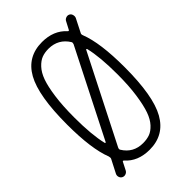

<svg xmlns="http://www.w3.org/2000/svg" viewBox="-222 -837 945 945"><g transform="rotate(-45 250.0 -365.0)"><path d="M99.6 -365.2Q99.6 -244.1 117.2 -170.9Q117.2 -168.9 119.6 -168.5Q122.1 -168 123 -169.9L352.5 -623Q355.5 -631.8 352.5 -636.7Q317.4 -693.4 250 -694.3Q222.7 -694.3 202.1 -686.5Q181.6 -678.7 161.6 -657.2Q141.6 -635.7 128.9 -600.6Q116.2 -565.4 107.9 -505.4Q99.6 -445.3 99.6 -365.2ZM400.4 -365.2Q400.4 -486.3 382.8 -558.6Q381.8 -560.5 379.4 -561Q377 -561.5 377 -559.6L147.5 -107.4Q143.6 -98.6 147.5 -92.8Q182.6 -36.1 250 -36.1Q276.4 -36.1 296.9 -43.5Q317.4 -50.8 337.4 -72.3Q357.4 -93.8 370.1 -129.4Q382.8 -165 391.6 -225.1Q400.4 -285.2 400.4 -365.2ZM48.8 -24.4 84 -92.8Q86.9 -98.6 84 -109.4Q49.8 -196.3 49.8 -365.2Q49.8 -565.4 98.6 -652.8Q147.5 -740.2 250 -740.2Q330.1 -740.2 377 -688.5Q381.8 -682.6 385.7 -689.5L406.2 -728.5Q410.2 -737.3 420.4 -741.2Q430.7 -745.1 439.9 -740.7Q449.2 -736.3 452.1 -725.6Q455.1 -714.8 451.2 -706.1L416 -636.7Q412.1 -630.9 416 -621.1Q450.2 -534.2 450.2 -365.2Q450.2 -165 400.9 -77.6Q351.6 9.8 250 9.8Q168.9 9.8 123 -42Q117.2 -47.9 114.3 -41L93.8 -1Q88.9 7.8 79.1 11.2Q69.3 14.6 60.1 10.3Q50.8 5.9 47.4 -4.4Q43.9 -14.6 48.8 -24.4Z"/></g></svg>

Font: Rounded-X Mgen+ 2m light
Style: Regular
Weight: 200
Designer: [Source Han Sans]
Ryoko NISHIZUKA  (kana & ideographs); Paul D. Hunt (Latin, Greek & Cyrillic); Wenlong ZHANG  (bopomofo
Version: Version 1.059.20150602